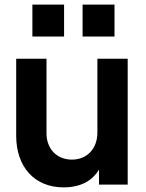

<svg xmlns="http://www.w3.org/2000/svg" viewBox="-20 -798 633 830"><path d="M257 -640V-778H120V-640ZM475 -640V-778H337V-640ZM255 12C294 12 328 4 357 -13C378 -26 395 -43 408 -65V0H532V-544H401V-225C401 -154 355 -108 291 -108C225 -108 181 -155 181 -222V-544H50V-211C50 -78 128 12 255 12Z"/></svg>

Font: Plus Jakarta Sans
Style: Bold
Weight: 700
Designer: Gumpita Rahayu
Foundry: Tokotype
Version: Version 2.071;gftools[0.9.30]